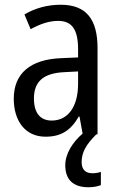

<svg xmlns="http://www.w3.org/2000/svg" viewBox="-20 -566 500 809"><path d="M324 117C324 78 341 44 386 0H391V-363C391 -483 345 -546 236 -546C179 -546 126 -531 83 -505L109 -443C149 -465 187 -478 225 -478C282 -478 309 -443 309 -359V-324L239 -321C107 -316 38 -256 38 -150C38 -58 85 10 172 10C239 10 279 -18 312 -75H315L328 -3C286 33 255 82 255 130C255 190 287 223 353 223C375 223 392 219 405 214V158C397 161 386 164 369 164C340 164 324 148 324 117ZM252 -262 309 -265V-213C309 -113 264 -58 198 -58C152 -58 123 -87 123 -151C123 -220 160 -258 252 -262Z"/></svg>

Font: Noto Sans Ethiopic Condensed
Style: Regular
Weight: 400
Width: 3
Designer: Monotype Design Team
Foundry: Monotype Imaging Inc.
Version: Version 2.102